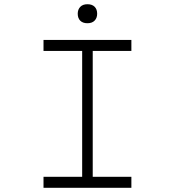

<svg xmlns="http://www.w3.org/2000/svg" viewBox="-20 -889 828 909"><path d="M186 0V-52H369V-648H186V-700H602V-648H419V-52H602V0ZM394 -779Q372 -779 360 -791Q348 -803 348 -824Q348 -844 360 -856.5Q372 -869 394 -869Q416 -869 428 -857Q440 -845 440 -824Q440 -804 428 -791.5Q416 -779 394 -779Z"/></svg>

Font: Lexend Zetta ExtraLight
Style: Regular
Weight: 250
Version: Version 1.007